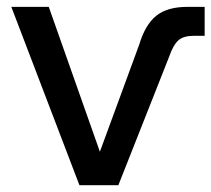

<svg xmlns="http://www.w3.org/2000/svg" viewBox="-20 -543 620 563"><path d="M212.9 0 13.2 -522.9H123L272.9 -98.1L388.2 -412.1Q405.8 -470.7 438.2 -496.8Q470.7 -522.9 529.8 -522.9H580.1V-438H547.9Q518.1 -438 502.9 -424.6Q487.8 -411.1 476.1 -377L327.1 0Z"/></svg>

Font: Rawline SemiBold
Style: Regular
Weight: 600
Designer: Matt McInerney, Pablo Impallari, Rodrigo Fuenzalida
Foundry: Matt McInerney, Pablo Impallari, Rodrigo Fuenzalida
Version: Version 4.020;PS 004.020;hotconv 1.0.88;makeotf.lib2.5.64775